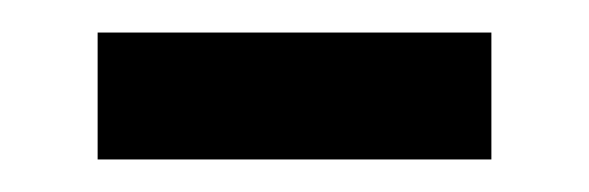

<svg xmlns="http://www.w3.org/2000/svg" viewBox="-20 -427 362 118"><path d="M40 -329V-407H282V-329Z"/></svg>

Font: Noto Serif Tibetan
Style: Regular
Weight: 400
Designer: Monotype Design Team
Foundry: Monotype Imaging Inc.
Version: Version 2.103